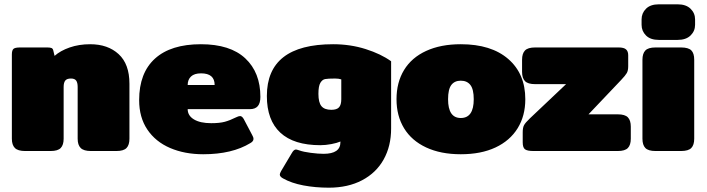

<svg xmlns="http://www.w3.org/2000/svg" viewBox="-20 -700 3277 890"><path d="M35 -57V-447Q35 -467 42.5 -473.5Q50 -480 73 -480H199Q212 -480 218.5 -477.5Q225 -475 227 -466L233 -441Q260 -465 303 -480Q346 -495 398 -495Q480 -495 530 -449Q580 -403 580 -312V-57Q580 -28 566.5 -14Q553 0 520 0H401Q368 0 354 -14Q340 -28 340 -57V-297Q340 -317 333 -326.5Q326 -336 309 -336Q290 -336 282.5 -326.5Q275 -317 275 -297V-57Q275 -28 261.5 -14Q248 0 215 0H96Q63 0 49 -14Q35 -28 35 -57Z M625 -236Q625 -362 698.5 -428.5Q772 -495 911 -495Q1047 -495 1117 -429.5Q1187 -364 1187 -251Q1187 -222 1175 -208Q1163 -194 1138 -194H850Q850 -164 879 -146.5Q908 -129 959 -129Q998 -129 1022 -135.5Q1046 -142 1074 -156Q1086 -162 1093 -162Q1102 -162 1110 -148L1149 -74Q1155 -64 1155 -56Q1155 -45 1141 -37Q1056 15 922 15Q836 15 768.5 -14Q701 -43 663 -99.5Q625 -156 625 -236ZM975 -306Q975 -360 912 -360Q881 -360 865.5 -345.5Q850 -331 850 -306Z M1292 127Q1277 119 1277 109Q1277 104 1283 93L1333 9Q1342 -7 1352 -7Q1355 -7 1367 -3Q1386 4 1420.5 8.5Q1455 13 1480 13Q1558 13 1558 -41V-44Q1542 -37 1515.5 -32Q1489 -27 1465 -27Q1342 -27 1279.5 -85Q1217 -143 1217 -255Q1217 -495 1524 -495Q1604 -495 1675 -472.5Q1746 -450 1793 -416V-104Q1793 -23 1758.5 39Q1724 101 1658.5 135.5Q1593 170 1504 170Q1442 170 1386.5 159.5Q1331 149 1292 127ZM1562 -240V-332Q1551 -336 1533 -336Q1500 -336 1487 -333.5Q1474 -331 1465 -316Q1456 -301 1456 -265Q1456 -225 1470 -208Q1484 -191 1516 -191Q1541 -191 1551.5 -202.5Q1562 -214 1562 -240Z M1818 -240Q1818 -318 1853 -375.5Q1888 -433 1955.5 -464Q2023 -495 2116 -495Q2257 -495 2336 -426.5Q2415 -358 2415 -240Q2415 -163 2379.5 -105.5Q2344 -48 2277 -16.5Q2210 15 2116 15Q2023 15 1955.5 -16.5Q1888 -48 1853 -105.5Q1818 -163 1818 -240ZM2176 -240Q2176 -286 2160.5 -306Q2145 -326 2116 -326Q2087 -326 2072 -306Q2057 -286 2057 -240Q2057 -153 2116 -153Q2176 -153 2176 -240Z M2403 -40V-87Q2403 -108 2409 -119.5Q2415 -131 2436 -151L2604 -310H2460Q2427 -310 2413.5 -324Q2400 -338 2400 -367V-423Q2400 -452 2413.5 -466Q2427 -480 2460 -480H2848Q2872 -480 2882 -471Q2892 -462 2892 -444V-393Q2892 -373 2885.5 -361.5Q2879 -350 2859 -329L2708 -170H2844Q2877 -170 2890.5 -156Q2904 -142 2904 -113V-57Q2904 -28 2890.5 -14Q2877 0 2844 0H2453Q2424 0 2413.5 -8Q2403 -16 2403 -40Z M2954 -585V-610Q2954 -639 2974.5 -659.5Q2995 -680 3034 -680H3121Q3160 -680 3181 -659.5Q3202 -639 3202 -610V-585Q3202 -556 3181 -535.5Q3160 -515 3121 -515H3034Q2995 -515 2974.5 -535.5Q2954 -556 2954 -585ZM2958 -57V-423Q2958 -452 2971.5 -466Q2985 -480 3018 -480H3137Q3171 -480 3184.5 -466.5Q3198 -453 3198 -423V-57Q3198 -28 3184.5 -14Q3171 0 3137 0H3018Q2985 0 2971.5 -14Q2958 -28 2958 -57Z"/></svg>

Font: Mitr
Style: Bold
Weight: 700
Designer: Thanarat Vachiruckul
Foundry: Cadson Demak
Version: Version 1.003